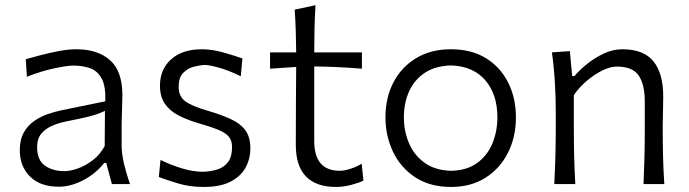

<svg xmlns="http://www.w3.org/2000/svg" viewBox="-20 -722 2702 753"><path d="M210.9 10.3Q137.2 10.3 97.4 -30Q57.6 -70.3 57.6 -132.3Q57.6 -174.3 73.2 -202.1Q88.9 -230 113.8 -247.3Q138.7 -264.6 167.2 -274.4Q195.8 -284.2 221.7 -289.6L393.1 -324.7Q395 -384.3 378.7 -414.3Q362.3 -444.3 333 -454.6Q303.7 -464.8 266.6 -464.8Q245.1 -464.8 193.6 -454.1Q142.1 -443.4 85.4 -420.9L81.1 -489.7Q105 -496.6 139.2 -505.6Q173.3 -514.6 210.2 -521.7Q247.1 -528.8 279.8 -528.8Q362.8 -528.8 411.4 -486.1Q460 -443.4 460 -348.1Q460 -325.2 458.5 -289.6Q457 -253.9 457 -220.2V-153.8Q457 -120.1 465.8 -82Q474.6 -43.9 489.7 0H418.9L396.5 -83H388.7Q356.9 -42 307.4 -15.9Q257.8 10.3 210.9 10.3ZM232.4 -50.8Q255.9 -50.8 285.9 -61.5Q315.9 -72.3 344.2 -94Q372.6 -115.7 390.6 -149.4L391.6 -287.1Q382.8 -282.7 368.4 -277.1Q354 -271.5 326.2 -264.4Q298.3 -257.3 248.5 -247.6Q215.8 -241.7 187.7 -230.2Q159.7 -218.8 142.6 -198.5Q125.5 -178.2 125.5 -145.5Q125.5 -94.2 156 -72.5Q186.5 -50.8 232.4 -50.8Z M779.3 11.2Q724.1 11.2 679 -2.4Q633.8 -16.1 603 -27.8L609.4 -94.7Q652.8 -73.7 695.8 -61Q738.8 -48.3 775.9 -48.3Q807.1 -49.3 833 -57.6Q858.9 -65.9 874.5 -86.7Q890.1 -107.4 890.1 -145.5Q890.1 -170.4 877.2 -186Q864.3 -201.7 833.7 -213.9Q803.2 -226.1 750.5 -241.2Q710.4 -253.4 678 -270.5Q645.5 -287.6 626.5 -315.2Q607.4 -342.8 607.4 -386.2Q607.4 -449.7 651.1 -489.3Q694.8 -528.8 772 -528.8Q811.5 -528.8 856.4 -516.1Q901.4 -503.4 930.7 -492.7L924.3 -422.9Q877.4 -445.8 839.1 -456.5Q800.8 -467.3 782.2 -467.3Q762.7 -466.3 738.8 -460Q714.8 -453.6 697.8 -435.5Q680.7 -417.5 680.7 -380.9Q680.7 -343.8 707 -324.5Q733.4 -305.2 796.9 -287.1Q847.7 -272 884.8 -255.1Q921.9 -238.3 941.9 -211.7Q961.9 -185.1 961.9 -140.1Q961.9 -99.1 943.1 -64.7Q924.3 -30.3 884 -9.5Q843.8 11.2 779.3 11.2Z M1297.4 11.2Q1220.7 11.2 1180.4 -29.5Q1140.1 -70.3 1140.1 -154.3Q1140.1 -240.2 1140.6 -319.6Q1141.1 -398.9 1141.6 -459.5L1039.1 -452.6V-516.6H1141.6Q1141.1 -561.5 1139.9 -601.3Q1138.7 -641.1 1135.7 -684.1L1217.3 -701.7Q1214.4 -649.9 1213.4 -608.6Q1212.4 -567.4 1212.4 -516.6H1399.4V-452.6Q1353 -456.5 1305.7 -458.7Q1258.3 -460.9 1212.4 -461.4V-168.5Q1212.4 -52.2 1313 -52.2Q1329.6 -52.2 1354.5 -60.1Q1379.4 -67.9 1398.4 -80.1L1405.3 -13.7Q1390.1 -5.9 1359.1 2.7Q1328.1 11.2 1297.4 11.2Z M1749.5 11.2Q1665.5 11.2 1608.2 -26.9Q1550.8 -64.9 1521.2 -127.2Q1491.7 -189.5 1491.7 -261.7Q1491.7 -339.4 1523.4 -399.7Q1555.2 -460 1612.8 -494.4Q1670.4 -528.8 1748.5 -528.8Q1829.1 -528.8 1886 -493.7Q1942.9 -458.5 1973.1 -397.9Q2003.4 -337.4 2003.4 -261.7Q2003.4 -185.1 1972.4 -123.3Q1941.4 -61.5 1884.3 -25.1Q1827.1 11.2 1749.5 11.2ZM1749.5 -52.2Q1812 -53.7 1852.1 -83.3Q1892.1 -112.8 1911.4 -160.2Q1930.7 -207.5 1930.7 -261.7Q1930.7 -352.1 1883.3 -407.2Q1835.9 -462.4 1749.5 -465.3Q1688 -463.9 1646.7 -436.8Q1605.5 -409.7 1584.7 -364.3Q1564 -318.8 1564 -261.7Q1564 -207.5 1584 -160.4Q1604 -113.3 1645.3 -83.5Q1686.5 -53.7 1749.5 -52.2Z M2153.8 0Q2156.7 -57.6 2158.2 -111.1Q2159.7 -164.6 2159.7 -228.5V-280.8Q2159.7 -337.4 2156.2 -397.5Q2152.8 -457.5 2144.5 -516.6L2214.8 -521.5L2224.1 -423.8H2232.9Q2252.4 -446.8 2282.5 -471.2Q2312.5 -495.6 2348.4 -512.2Q2384.3 -528.8 2420.4 -528.8Q2504.9 -528.8 2543 -481.2Q2581.1 -433.6 2581.1 -343.3Q2581.1 -310.1 2580.1 -280.8Q2579.1 -251.5 2579.1 -228.5Q2579.1 -164.6 2580.3 -111.1Q2581.5 -57.6 2585.4 0H2503.9Q2506.3 -57.6 2507.6 -110.8Q2508.8 -164.1 2508.8 -226.1V-322.3Q2508.8 -390.6 2484.9 -425.8Q2460.9 -460.9 2398.9 -460.9Q2374 -460.9 2343.3 -446Q2312.5 -431.2 2282.5 -406Q2252.4 -380.9 2230.5 -349.1V-226.1Q2230.5 -164.1 2231.7 -110.8Q2232.9 -57.6 2236.3 0Z"/></svg>

Font: Pinar-DS1-FD Regular
Style: Regular
Weight: 400
Designer: Amin Abedi
Version: Version 3.000